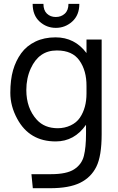

<svg xmlns="http://www.w3.org/2000/svg" viewBox="-20 -743 620 1008"><path d="M34.2 0ZM151.4 -722.7H208Q208 -689 226.3 -671.4Q244.6 -653.8 272.9 -653.8Q301.3 -653.8 320.3 -671.4Q339.4 -689 339.4 -722.7H396.5Q396.5 -663.6 359.4 -630.1Q322.3 -596.7 273.2 -596.7Q224.1 -596.7 187.7 -629.9Q151.4 -663.1 151.4 -722.7ZM282.2 -69.8Q319.3 -69.8 350.6 -84.5Q381.8 -99.1 399.4 -125Q434.1 -176.3 434.1 -252V-291.5Q434.6 -372.1 397 -425.3Q359.9 -478 279.8 -478H278.3H277.3Q184.6 -478 141.6 -383.8Q118.2 -332.5 118.2 -270.5Q118.2 -174.8 173.3 -114.3Q213.4 -70.3 282.2 -69.8ZM431.6 -87.9Q370.6 -0.5 272.5 -0.5Q134.3 -0.5 70.3 -119.6Q34.2 -186 34.2 -255.4Q34.2 -324.7 48.6 -374.5Q63 -424.3 91.3 -463.4Q119.6 -502.4 165.8 -524.7Q211.9 -546.9 271.5 -546.9Q372.6 -546.9 434.1 -464.4V-535.6H513.7V-38.6Q513.7 76.2 485.8 132.3Q458 188.5 400.4 216.8Q342.8 245.1 242.7 245.1H152.3L145 171.4H244.6Q246.1 171.4 247.6 171.4Q330.1 171.4 369.1 146Q409.2 120.1 420.4 75.4Q431.6 30.8 431.6 -40.5Z"/></svg>

Font: Oxygen
Style: Normal
Weight: 400
Designer: Vernon Adams
Foundry: Vernon Adams
Version: Version Release 0.2.2 webfont; ttfautohint (v0.8.52-bc40) -l